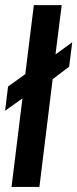

<svg xmlns="http://www.w3.org/2000/svg" viewBox="-25 -737 305 757"><path d="M20.5 0 63.5 -349.1 -4.9 -300.3 6.8 -396 74.7 -444.8 108.4 -716.8H218.3L193.8 -522.5L259.8 -570.3L247.6 -474.1L182.6 -424.8L130.4 0Z"/></svg>

Font: Muli
Style: Semi-BoldItalic
Weight: 600
Italic angle: -7°
Designer: Vernon Adams
Foundry: newtypography
Version: Version 2.0; ttfautohint (v1.00rc1.2-2d82) -l 8 -r 50 -G 200